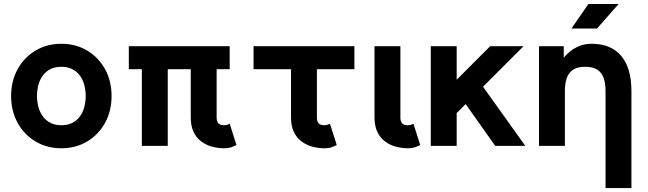

<svg xmlns="http://www.w3.org/2000/svg" viewBox="-20 -743 3301 978"><path d="M168.5 -253.9Q168.5 -286.6 176.5 -313.8Q184.6 -341.1 200.3 -361.1Q216.1 -381.1 239.3 -392Q262.5 -402.8 292.5 -402.8Q322.5 -402.8 345.7 -392Q368.9 -381.1 384.6 -361.1Q400.4 -341.1 408.4 -313.8Q416.5 -286.6 416.5 -253.9Q416.5 -221.4 408.4 -194.1Q400.4 -166.7 384.6 -146.7Q368.9 -126.7 345.7 -115.8Q322.5 -105 292.5 -105Q262.5 -105 239.3 -116.1Q216.1 -127.2 200.3 -147.5Q184.6 -167.7 176.5 -194.8Q168.5 -221.9 168.5 -253.9ZM36.6 -253.9Q36.6 -176.8 70.1 -116.7Q103.5 -56.6 161.4 -22.2Q219.2 12.2 292.5 12.2Q366 12.2 423.7 -22.2Q481.4 -56.6 514.9 -116.7Q548.3 -176.8 548.3 -253.9Q548.3 -331.1 514.9 -391.1Q481.4 -451.2 423.7 -485.6Q366 -520 292.5 -520Q219.2 -520 161.4 -485.6Q103.5 -451.2 70.1 -391.1Q36.6 -331.1 36.6 -253.9Z M702.6 -454.1V0H834.5V-454.1ZM1083.5 -454.6H951.7V-144.5Q951.7 -101.6 965.8 -71.5Q980 -41.5 1004.4 -23.1Q1028.8 -4.6 1059.2 3.8Q1089.6 12.2 1122.1 12.2Q1144 12.2 1160 6.3Q1176 0.5 1184.6 -4.4L1149.9 -112.8Q1145.3 -109.9 1136.8 -107.4Q1128.4 -105 1122.1 -105Q1112.1 -105 1104.6 -107.3Q1097.2 -109.6 1092.5 -114.6Q1087.9 -119.6 1085.7 -127.1Q1083.5 -134.5 1083.5 -144.5ZM1149.9 -390.6V-507.8H636.2V-390.6Z M1660.6 -112.8Q1656 -109.9 1647.6 -107.4Q1639.2 -105 1632.8 -105Q1622.8 -105 1615.4 -107.3Q1607.9 -109.6 1603.3 -114.6Q1598.6 -119.6 1596.4 -127.1Q1594.2 -134.5 1594.2 -144.5V-227.8V-285.6V-469H1462.4V-282.7V-228.5V-144.5Q1462.4 -101.6 1476.6 -71.5Q1490.7 -41.5 1515.1 -23.1Q1539.6 -4.6 1569.9 3.8Q1600.3 12.2 1632.8 12.2Q1654.8 12.2 1670.8 6.3Q1686.8 0.5 1695.3 -4.4ZM1785.2 -390.6V-507.8H1271.5V-390.6Z M2085.9 -112.8Q2081.3 -109.9 2072.9 -107.4Q2064.5 -105 2058.1 -105Q2048.1 -105 2040.6 -107.3Q2033.2 -109.6 2028.6 -114.6Q2023.9 -119.6 2021.7 -127.1Q2019.5 -134.5 2019.5 -144.5V-214.8V-282.2V-507.8H1887.7V-282.2V-214.8V-144.5Q1887.7 -101.6 1901.9 -71.5Q1916 -41.5 1940.4 -23.1Q1964.8 -4.6 1995.2 3.8Q2025.6 12.2 2058.1 12.2Q2080.1 12.2 2096.1 6.3Q2112.1 0.5 2120.6 -4.4Z M2294.4 -294.2 2502.4 0H2655.8L2418 -332.5ZM2306.2 -167 2647 -507.8Q2635 -507.8 2611.8 -507.8Q2588.6 -507.8 2562 -507.8Q2535.4 -507.8 2512.3 -507.8Q2489.3 -507.8 2477.1 -507.8L2306.2 -336.9V-507.8H2174.3V0H2306.2Z M3064.5 214.8H3196.3V-279.3Q3196.3 -396.5 3144.2 -458.3Q3092 -520 2994.1 -520Q2960.7 -520 2933.8 -509.6Q2907 -499.3 2886.7 -483.3Q2866.5 -467.3 2851.6 -449.2V-507.8H2725.6V0H2857.4V-279.3Q2857.4 -319.6 2867.6 -347Q2877.7 -374.5 2900.4 -388.7Q2923.1 -402.8 2960.9 -402.8Q2998.8 -402.8 3021.5 -388.7Q3044.2 -374.5 3054.3 -347Q3064.5 -319.6 3064.5 -279.3ZM3021 -597.7H2890.6L2977.5 -722.7H3131.3Z"/></svg>

Font: Giphurs
Style: Regular
Weight: 400
Version: Version 2.010